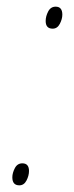

<svg xmlns="http://www.w3.org/2000/svg" viewBox="-20 -551 222 576"><path d="M138 -465Q152 -465 159.5 -479.5Q167 -494 167 -507Q167 -531 147 -531Q132 -531 124.5 -516.5Q117 -502 117 -488Q117 -465 138 -465ZM38 5Q52 5 59.5 -9.5Q67 -24 67 -38Q67 -61 47 -61Q32 -61 24.5 -46.5Q17 -32 17 -19Q17 5 38 5Z"/></svg>

Font: Noto Sans UI SemiCondensed Thin
Style: Italic
Weight: 250
Width: 4
Italic angle: -12°
Designer: Monotype Design Team
Foundry: Monotype Imaging Inc.
Version: Version 1.901